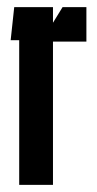

<svg xmlns="http://www.w3.org/2000/svg" viewBox="-20 -520 273 540"><path d="M129 -500V-456L156 -500H223V-403H129V0H34V-407H10L20 -500Z"/></svg>

Font: Karantina
Style: Regular
Weight: 400
Designer: Rony Koch
Foundry: Rony Koch
Version: Version 1.000; ttfautohint (v1.8.3)